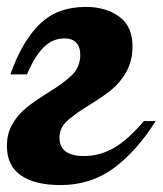

<svg xmlns="http://www.w3.org/2000/svg" viewBox="-41 -529 470 555"><path d="M19.5 -22C46.5 -3.3 84.7 6 134 6C192.7 6 244.2 -10.5 288.5 -43.5C332.8 -76.5 373 -121.7 409 -179H375C343.7 -142.3 314.5 -116.3 287.5 -101C260.5 -85.7 232 -78 202 -78C154.7 -78 131 -95.7 131 -131C131 -149 137.7 -164.5 151 -177.5C164.3 -190.5 185.7 -206 215 -224C241 -240 262.7 -254.8 280 -268.5C297.3 -282.2 312 -299.7 324 -321C336 -342.3 342 -367.3 342 -396C342 -434 329.2 -462.3 303.5 -481C277.8 -499.7 245.7 -509 207 -509C151.7 -509 107 -492.2 73 -458.5C39 -424.8 11 -376.7 -11 -314H37C52.3 -350 68.7 -376.3 86 -393C103.3 -409.7 123 -418 145 -418C160.3 -418 171.8 -413.8 179.5 -405.5C187.2 -397.2 191 -385.7 191 -371C191 -347.7 183.2 -328.2 167.5 -312.5C151.8 -296.8 128 -279.3 96 -260C70.7 -244 50.3 -229.8 35 -217.5C19.7 -205.2 6.5 -189.8 -4.5 -171.5C-15.5 -153.2 -21 -131.7 -21 -107C-21 -69 -7.5 -40.7 19.5 -22Z"/></svg>

Font: DonutKreme
Style: Regular
Weight: 400
Designer: Impallari Type
Foundry: Impallari Type
Version: Version 2.100